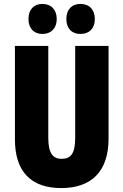

<svg xmlns="http://www.w3.org/2000/svg" viewBox="-20 -948 628 978"><path d="M125 -851C125 -803 153 -775 196 -775C241 -775 269 -805 269 -851C269 -898 241 -928 196 -928C153 -928 125 -900 125 -851ZM318 -851C318 -804 345 -775 390 -775C436 -775 463 -805 463 -851C463 -898 436 -928 390 -928C346 -928 318 -900 318 -851ZM533 -242V-714H363V-247C363 -167 342 -139 294 -139C249 -139 226 -168 226 -246V-714H56V-238C56 -72 140 10 292 10C448 10 533 -77 533 -242Z"/></svg>

Font: Noto Sans Arabic ExtCond Blk
Style: Regular
Weight: 900
Width: 2
Designer: Monotype Design Team, Nadine Chahine, Nizar Qandah and Khaled Hosny
Foundry: Monotype Imaging Inc.
Version: Version 2.012